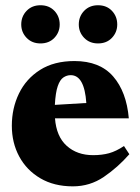

<svg xmlns="http://www.w3.org/2000/svg" viewBox="-20 -678 522 714"><path d="M257 -451Q351 -451 400.8 -393.8Q450.5 -336.5 459 -238H184.5Q189.5 -170.5 228 -135.8Q266.5 -101 326.5 -101Q359 -101 385.5 -108.2Q412 -115.5 441 -135L461 -104.5Q418 -55.5 366.2 -20.2Q314.5 15 251 15Q181 15 130 -15Q79 -45 51.5 -96Q24 -147 24 -210.5Q24 -275.5 50.5 -330.2Q77 -385 129 -418Q181 -451 257 -451ZM243 -398.5Q228.5 -398.5 215.8 -390Q203 -381.5 194.8 -357.8Q186.5 -334 184 -288L301 -295Q294 -398.5 243 -398.5ZM130.5 -516.5Q99 -516.5 79 -537.2Q59 -558 59 -587Q59 -617 79 -637.8Q99 -658.5 130.5 -658.5Q162.5 -658.5 182.2 -637.8Q202 -617 202 -587Q202 -558 182.2 -537.2Q162.5 -516.5 130.5 -516.5ZM344.5 -516.5Q313 -516.5 293 -537.2Q273 -558 273 -587Q273 -617 293 -637.8Q313 -658.5 344.5 -658.5Q376.5 -658.5 396.2 -637.8Q416 -617 416 -587Q416 -558 396.2 -537.2Q376.5 -516.5 344.5 -516.5Z"/></svg>

Font: Newsreader 16pt ExtraBold
Style: Regular
Weight: 800
Designer: Hugues Gentile
Foundry: Production Type
Version: Version 1.003; ttfautohint (v1.8.3)